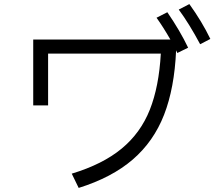

<svg xmlns="http://www.w3.org/2000/svg" viewBox="-20 -897 1096 942"><path d="M909 -877Q971 -791 1012 -706L962 -680Q908 -781 857 -850ZM801 -837Q864 -745 903 -663L850 -637L844 -650Q836 -465 785 -334Q734 -203 631.5 -114.5Q529 -26 366 25L332 -45Q484 -91 577 -168Q670 -245 715 -358.5Q760 -472 769 -634H216V-380H143V-703H816Q781 -764 748 -810Z"/></svg>

Font: PlemolJP
Style: Regular
Weight: 400
Monospace: yes
Version: v2.0.4; ttfautohint (v1.8.4.7-5d5b-dirty) -l 6 -r 45 -G 200 